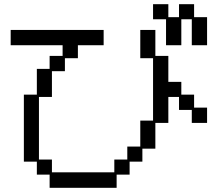

<svg xmlns="http://www.w3.org/2000/svg" viewBox="-20 -869 1040 917"><path d="M773 -777H711V-849H784V-787H835V-849H907V-787H969V-653H896V-777H846V-653H773ZM94 -417H156V-540H217V-602H279V-653H31V-726H475V-653H352V-591H290V-529H228V-406H166V-107H228V-46H526V-107H588V-169H650V-293H711V-591H650V-726H722V-602H784V-478H846V-417H907V-355H969V-282H896V-344H835V-406H784V-282H722V-159H660V-97H599V-35H537V28H217V-35H156V-97H94Z"/></svg>

Font: DotGothic16
Style: Regular
Weight: 400
Designer: Fontworks Inc.
Foundry: Fontworks Inc.
Version: Version 1.100